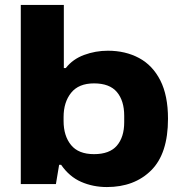

<svg xmlns="http://www.w3.org/2000/svg" viewBox="-20 -744 739 776"><path d="M412 12Q356 12 308 -9Q260 -30 227 -78H219L206 0H64V-724H238V-469H246Q274 -505 320 -522Q366 -539 416 -539Q487 -539 542 -509.5Q597 -480 628 -419Q659 -358 659 -264Q659 -123 591 -55.5Q523 12 412 12ZM360 -121Q423 -121 452.5 -155.5Q482 -190 482 -250V-276Q482 -337 452.5 -372Q423 -407 360 -407Q298 -407 267.5 -369Q237 -331 237 -271V-255Q237 -195 267 -158Q297 -121 360 -121Z"/></svg>

Font: Archivo SemiExpanded ExtraBold
Style: Regular
Weight: 800
Width: 6
Designer: Hector Gatti
Foundry: Omnibus-Type
Version: Version 2.001; ttfautohint (v1.8.3)